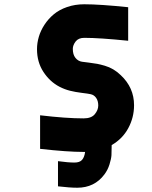

<svg xmlns="http://www.w3.org/2000/svg" viewBox="-20 -697 707 894"><path d="M369.1 10.4Q294.3 10.4 166.7 -3.9V-160.2Q288.4 -145.8 369.1 -145.8Q405.6 -145.8 421.5 -165.4Q437.5 -184.9 437.5 -205.7Q437.5 -227.2 427.7 -241.2Q418 -255.2 401.7 -258.5Q390 -261.1 360.7 -264.6Q331.4 -268.2 306.3 -274.4Q281.2 -280.6 257.2 -293Q212.2 -316.4 182.3 -362Q152.3 -407.6 152.3 -468.1Q152.3 -496.7 160.8 -525.7Q169.3 -554.7 187.2 -582Q205.1 -609.4 230.5 -630.5Q255.9 -651.7 292.6 -664.4Q329.4 -677.1 372.4 -677.1Q444.7 -677.1 576.8 -663.4V-507.2Q443.4 -520.8 372.4 -520.8Q345.1 -520.8 332 -503.6Q319 -486.3 319 -469.4Q319 -442.7 331.4 -427.4Q343.8 -412.1 362 -409.5Q370.4 -408.2 394.9 -405.3Q419.3 -402.3 432.9 -399.7Q446.6 -397.1 467.8 -391Q488.9 -384.8 507.2 -374Q525.4 -363.3 542.3 -347Q604.2 -289.1 604.2 -207Q604.2 -150.4 577.5 -100.6Q550.8 -50.8 500 -21.5Q500 8.5 499 25.4Q498 42.3 489.9 68.4Q481.8 94.4 466.1 115.2Q419.9 177.1 339.8 177.1Q305.3 177.1 250 170.6V53.4Q297.5 59.9 326.8 59.9Q350.9 59.9 362 47.5Q373 35.2 376.3 10.4Z"/></svg>

Font: Monoid
Style: Bold
Weight: 700
Width: 4
Designer: Andreas Larsen (@larsenwork)
Version: Version 0.61